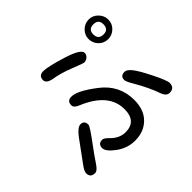

<svg xmlns="http://www.w3.org/2000/svg" viewBox="-178 -1053 1356 1356"><g transform="rotate(-45 500.0 -375.0)"><path d="M361.3 -762.7Q405.3 -762.7 532.2 -723.6Q659.2 -684.6 659.2 -646.5Q659.2 -627.9 643.6 -614.3Q627.9 -600.6 609.4 -600.6Q599.6 -600.6 519 -632.8Q438.5 -665 369.1 -675.8Q314.5 -686.5 314.5 -718.8Q314.5 -762.7 361.3 -762.7ZM312.5 -126Q329.1 -126 356.4 -97.7Q406.2 -45.9 466.8 -45.9Q577.1 -45.9 577.1 -167Q577.1 -325.2 370.1 -411.1Q330.1 -426.8 330.1 -452.1Q330.1 -495.1 374 -495.1Q433.6 -495.1 552.7 -403.3Q671.9 -311.5 671.9 -164.1Q671.9 -65.4 616.2 -10.7Q560.5 43.9 472.7 43.9Q397.5 43.9 334 -2.4Q270.5 -48.8 270.5 -84Q270.5 -126 312.5 -126ZM763.7 -353.5Q785.2 -353.5 812.5 -319.8Q839.8 -286.1 886.7 -191.9Q933.6 -97.7 933.6 -72.3Q933.6 -22.5 883.8 -22.5Q851.6 -22.5 835 -69.3Q808.6 -148.4 744.1 -258.8Q720.7 -298.8 720.7 -314.5Q720.7 -353.5 763.7 -353.5ZM846.7 -793.9Q885.7 -793.9 914.6 -764.2Q943.4 -734.4 943.4 -696.3Q943.4 -653.3 913.6 -625.5Q883.8 -597.7 845.7 -597.7Q803.7 -597.7 775.4 -627Q747.1 -656.2 747.1 -696.3Q747.1 -736.3 776.4 -765.1Q805.7 -793.9 846.7 -793.9ZM844.7 -746.1Q793.9 -746.1 793.9 -696.3Q793.9 -644.5 845.7 -644.5Q895.5 -644.5 895.5 -696.3Q895.5 -746.1 844.7 -746.1ZM281.2 -311.5Q319.3 -311.5 319.3 -269.5Q319.3 -254.9 254.9 -168Q190.4 -81.1 162.1 -37.6Q133.8 5.9 110.4 5.9Q64.5 5.9 64.5 -39.1Q64.5 -60.5 101.6 -108.4L210 -256.8Q252 -311.5 281.2 -311.5Z"/></g></svg>

Font: jf-openhuninn-1.0
Style: Regular
Weight: 400
Designer: [Kosugi Maru]
      Designed by Motoya company      

      [Varela Round]
      Joe Prince(Latin component); Avraham Co
Foundry: justfont CO.,LTD.
Version: 1.0